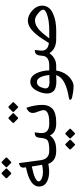

<svg xmlns="http://www.w3.org/2000/svg" viewBox="724 -1468 986 2474"><g transform="rotate(-90 1217.0 -231.0)"><path d="M509.8 -89.4Q509.8 -89.4 517.6 -89.4Q534.7 -89.4 534.7 -47.9V-44.9Q534.7 0 517.6 0H507.3Q379.9 0 342.3 -101.6Q204.6 -73.7 117.2 -116.7Q51.8 -148.9 50.8 -219.2Q48.8 -340.3 297.9 -389.2Q294.4 -416.5 293.9 -422.9Q291 -463.9 342.8 -477.5L352.1 -480.5L389.6 -200.7Q404.8 -89.4 509.8 -89.4ZM330.6 -181.6 308.1 -314.5Q107.4 -272.5 116.7 -221.2Q120.6 -199.7 159.2 -184.1Q225.6 -157.7 330.6 -181.6ZM232.1 -697.5 278.6 -651Q288.1 -641.6 279.2 -632.7L229.9 -584Q219.9 -573.5 210 -583.4L160.7 -632.7Q152.4 -641.6 162.3 -652.1L208.9 -698.1Q219.9 -709.7 232.1 -697.5ZM373.3 -697.5 420.4 -651Q429.8 -641.6 421 -632.7L371.7 -584Q361.7 -573.5 351.7 -583.4L303 -632.7Q293.6 -641.6 304.7 -652.6L350.6 -698.1Q361.7 -709.7 373.3 -697.5Z M867.7 0H857.4Q747.1 0 708.5 -80.6Q653.8 0 524.9 0H512.7Q476.1 0 476.1 -44.9V-47.9Q476.1 -89.4 512.7 -89.4H524.4Q595.7 -89.4 633.8 -104.5Q666.5 -117.7 674.3 -176.3L680.7 -227.1Q687 -274.9 741.2 -276.9L748.5 -277.3L740.7 -214.4Q724.6 -89.4 859.9 -89.4H867.7Q884.8 -89.4 884.8 -47.9V-44.9Q884.8 0 867.7 0ZM602.7 123.8 649.2 170.3Q658.7 179.7 649.8 188.6L600.5 237.3Q590.5 247.8 580.6 237.9L531.3 188.6Q523 179.7 532.9 169.2L579.5 123.2Q590.5 111.6 602.7 123.8ZM743.9 123.8 791 170.3Q800.4 179.7 791.6 188.6L742.3 237.3Q732.3 247.8 722.3 237.9L673.6 188.6Q664.2 179.7 675.3 168.6L721.2 123.2Q732.3 111.6 743.9 123.8Z M874.5 -89.4Q1049.8 -89.4 1033.7 -178.7Q1031.7 -188.5 1024.4 -208.5Q1007.3 -254.9 1002.9 -271Q982.4 -345.2 1057.6 -380.9L1065.4 -384.8Q1103 -272.9 1102.5 -179.2Q1102.5 -104 1062 -57.6Q1012.2 0 875 0H862.8Q826.2 0 826.2 -44.9V-47.9Q826.2 -89.4 862.8 -89.4ZM944.5 -609.1 991 -562.6Q1000.5 -553.2 991.6 -544.3L942.3 -495.6Q932.3 -485.1 922.4 -495L873.1 -544.3Q864.8 -553.2 874.7 -563.7L921.3 -609.7Q932.3 -621.3 944.5 -609.1ZM1085.7 -609.1 1132.8 -562.6Q1142.2 -553.2 1133.4 -544.3L1084.1 -495.6Q1074.1 -485.1 1064.1 -495L1015.4 -544.3Q1006 -553.2 1017.1 -564.3L1063 -609.7Q1074.1 -621.3 1085.7 -609.1Z M1402.3 -333.5Q1472.2 -333 1511.2 -252.4Q1543.9 -185.1 1547.4 -89.4H1602.1Q1619.1 -89.4 1619.1 -47.9V-44.9Q1619.1 0 1602.1 0H1545.4Q1523.9 124 1439.9 186Q1388.2 224.1 1346.2 224.1Q1279.3 224.1 1198.7 204.6Q1170.9 197.8 1167.5 181.2Q1164.6 168.5 1206.5 161.1Q1412.1 126 1468.8 37.1Q1480 19 1486.3 -0.5Q1443.8 2 1404.8 2.4Q1311 2.9 1275.4 -39.1Q1249 -70.3 1249.5 -118.7Q1249.5 -181.6 1285.6 -251Q1329.6 -334.5 1402.3 -333.5ZM1389.6 -248Q1335.4 -243.7 1316.4 -151.4Q1302.7 -84 1403.3 -86.4Q1445.3 -87.4 1487.3 -88.4Q1480.5 -159.2 1459 -203.1Q1434.6 -252 1389.6 -248Z M1959 -89.4H2059.1Q2194.8 -89.4 2274.9 -120.6Q2331.5 -142.6 2330.1 -168Q2328.1 -200.7 2262.7 -247.1Q2225.1 -273.4 2191.9 -273.4Q2105 -272.9 2015.6 -160.6ZM1608.9 -89.4Q1723.6 -89.4 1733.9 -168.5L1739.7 -215.8Q1747.6 -274.9 1805.2 -274.9H1810.1L1802.2 -203.6Q1791.5 -106 1899.9 -94.2L1948.7 -170.4Q2073.7 -366.2 2187.5 -365.2Q2257.8 -364.7 2320.8 -306.2Q2379.4 -251.5 2381.3 -188Q2383.8 -90.3 2285.2 -43.9Q2190.4 1 2057.1 0.5L1946.8 0Q1822.3 -0.5 1769 -87.4Q1704.6 0 1609.4 0H1597.2Q1560.5 0 1560.5 -44.9V-47.9Q1560.5 -89.4 1597.2 -89.4Z"/></g></svg>

Font: Gandom FD-WOL
Style: FD-WOL
Weight: 400
Foundry: DejaVu fonts team - Redesigned by Saber Rastikerdar - Based on Samim Font
Version: Version 0.6